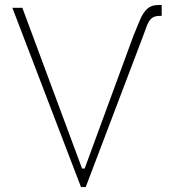

<svg xmlns="http://www.w3.org/2000/svg" viewBox="-20 -759 706 779"><path d="M521.7 -614.7Q536.2 -650.6 548.1 -678.6Q560 -706.7 576.7 -722.7Q593.4 -738.6 621.1 -738.6H636V-694.6H628.2Q606.2 -694.6 594.8 -684.5Q583.5 -674.4 576.3 -655.5Q569.2 -636.7 559.3 -609.4L327.8 0H308.6L30.2 -727.3H70.7L312.9 -75.3H323.5Z"/></svg>

Font: Inter Extra Light BETA
Style: Regular
Weight: 200
Designer: Rasmus Andersson
Foundry: rsms
Version: Version 3.011;git-f93a4a705